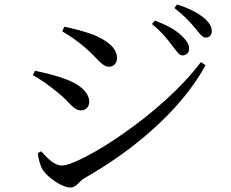

<svg xmlns="http://www.w3.org/2000/svg" viewBox="-20 -823 1040 863"><path d="M754 -618C774 -593 785 -574 800 -574C817 -574 830 -586 830 -604C830 -623 820 -640 796 -663C771 -688 728 -711 676 -731L663 -715C707 -679 734 -645 754 -618ZM855 -699C876 -674 888 -654 905 -654C921 -654 932 -665 932 -683C932 -704 920 -723 895 -744C869 -765 829 -786 776 -803L764 -787C810 -751 834 -724 855 -699ZM260 -682C289 -665 330 -638 365 -607C418 -562 437 -523 471 -523C492 -523 506 -541 506 -561C506 -605 468 -638 400 -667C352 -684 305 -696 269 -703ZM883 -544C706 -307 339 -79 258 -79C223 -79 191 -114 165 -143L150 -135C151 -116 160 -78 173 -58C197 -23 261 20 296 20C324 20 335 -8 359 -22C579 -146 795 -329 904 -530ZM128 -485C166 -464 201 -439 242 -405C292 -366 309 -327 344 -327C370 -327 381 -347 381 -365C381 -410 334 -447 270 -469C223 -486 184 -495 137 -505Z"/></svg>

Font: Noto Serif CJK SC Medium
Style: Regular
Weight: 500
Designer: Ryoko NISHIZUKA 西塚涼子 (kana & ideographs); Frank Grießhammer (Latin, Greek & Cyrillic); Wenlong ZHANG 张文龙 (bopomofo); San
Foundry: Adobe
Version: Version 2.001;hotconv 1.1.0;makeotfexe 2.6.0